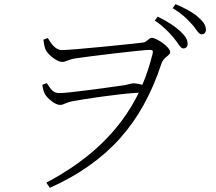

<svg xmlns="http://www.w3.org/2000/svg" viewBox="-20 -849 1040 924"><path d="M815 -668C837 -642 848 -616 862 -616C874 -616 883 -623 883 -638C883 -659 872 -676 846 -700C823 -721 789 -745 739 -769L725 -750C767 -722 794 -693 815 -668ZM902 -734C925 -710 934 -684 950 -684C962 -684 971 -691 971 -706C971 -726 960 -744 932 -768C910 -788 874 -808 825 -829L811 -810C855 -783 878 -761 902 -734ZM278 -608C244 -608 223 -645 210 -666L189 -658C192 -631 196 -617 201 -607C212 -586 254 -551 279 -551C298 -551 309 -563 343 -568C400 -577 666 -609 700 -609C712 -609 719 -608 714 -589C701 -537 685 -487 665 -441C649 -445 634 -448 623 -448C610 -448 597 -442 578 -439C538 -433 313 -401 267 -401C236 -401 227 -416 205 -449L184 -441C186 -421 191 -406 197 -395C208 -376 245 -344 269 -344C288 -344 291 -355 335 -363C386 -372 542 -397 648 -403C556 -215 405 -77 203 30L220 55C499 -71 662 -255 757 -543C767 -575 799 -581 799 -598C799 -623 733 -667 710 -667C697 -667 687 -646 667 -644C621 -638 325 -608 278 -608Z"/></svg>

Font: Noto Serif CJK HK ExtraLight
Style: Regular
Weight: 200
Designer: Ryoko NISHIZUKA 西塚涼子 (kana & ideographs); Frank Grießhammer (Latin, Greek & Cyrillic); Wenlong ZHANG 张文龙 (bopomofo); San
Foundry: Adobe
Version: Version 2.001;hotconv 1.1.0;makeotfexe 2.6.0